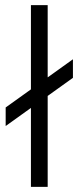

<svg xmlns="http://www.w3.org/2000/svg" viewBox="-20 -725 305 745"><path d="M100 0V-705H165V0ZM2 -236V-308L263 -495V-423Z"/></svg>

Font: TikTok Sans Light
Style: Regular
Weight: 300
Version: Version 4.000